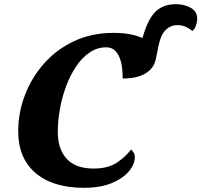

<svg xmlns="http://www.w3.org/2000/svg" viewBox="-20 -887 962 917"><path d="M381 10Q233 10 150 -60.5Q67 -131 67 -260Q67 -350 99.5 -434Q132 -518 191.5 -585Q251 -652 335 -691Q419 -730 521 -730Q566 -730 600.5 -723.5Q635 -717 660 -705L663 -714Q688 -799 724.5 -833Q761 -867 820 -867Q861 -867 891.5 -849.5Q922 -832 922 -796Q922 -784 916.5 -767Q911 -750 899 -739Q887 -749 869 -758Q851 -767 827 -767Q795 -767 771.5 -744Q748 -721 738 -672L724 -604Q715 -561 675 -536.5Q635 -512 566 -512Q566 -534 563.5 -559.5Q561 -585 552.5 -608Q544 -631 528.5 -646Q513 -661 487 -661Q444 -661 407.5 -636Q371 -611 343 -569Q315 -527 295.5 -474.5Q276 -422 266 -365.5Q256 -309 256 -257Q256 -174 299 -128Q342 -82 427 -82Q496 -82 538.5 -110.5Q581 -139 606 -173Q612 -168 618 -158.5Q624 -149 624 -138Q624 -102 595 -68Q566 -34 512 -12Q458 10 381 10Z"/></svg>

Font: Noto Serif ExtraBold
Style: Italic
Weight: 800
Italic angle: -12°
Designer: Monotype Design Team
Foundry: Monotype Imaging Inc.
Version: Version 2.013